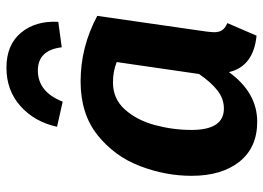

<svg xmlns="http://www.w3.org/2000/svg" viewBox="-134 -688 838 611"><g transform="rotate(-90 285.5 -383.0)"><path d="M540 -493 490 -145Q488 -127 488 -121Q488 -105 494.5 -95.5Q501 -86 517 -79L477 14Q379 4 361 -74Q296 16 203 16Q121 16 76 -40.5Q31 -97 31 -193Q31 -276 62 -357Q93 -438 160.5 -492Q228 -546 331 -546Q441 -546 540 -493ZM177 -193Q177 -90 245 -90Q276 -90 302 -110Q328 -130 355 -169L393 -431Q364 -443 328 -443Q276 -443 242 -405Q208 -367 192.5 -309.5Q177 -252 177 -193ZM187 -621Q203 -693 253 -737.5Q303 -782 375 -782Q448 -782 486.5 -735.5Q525 -689 521 -617L440 -606Q431 -682 366 -682Q298 -682 267 -603Z"/></g></svg>

Font: Fira Sans SemiBold
Style: Italic
Weight: 600
Italic angle: -8°
Designer: bBox Type GmbH & Carrois Corporate GbR & Edenspiekermann AG
Foundry: bBox Type GmbH & Carrois Corporate GbR & Edenspiekermann AG
Version: Version 4.301